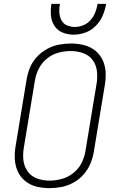

<svg xmlns="http://www.w3.org/2000/svg" viewBox="-20 -969 616 997"><path d="M237 8Q268 8 299.5 2Q331 -4 361 -20.5Q391 -37 413.5 -62.5Q436 -88 449 -118.5Q462 -149 467 -180L524 -525Q530 -559 528.5 -593Q527 -627 513 -657Q499 -687 473.5 -707Q448 -727 415.5 -735Q383 -743 349 -743Q317 -743 285.5 -737Q254 -731 224 -714.5Q194 -698 171 -673Q148 -648 135.5 -617.5Q123 -587 118 -555L61 -210Q55 -176 57 -142Q59 -108 72.5 -78.5Q86 -49 111.5 -28.5Q137 -8 169.5 0Q202 8 237 8ZM237 -31Q204 -31 173 -42Q142 -53 123.5 -79Q105 -105 101.5 -137.5Q98 -170 104 -204L161 -549Q166 -581 181 -611.5Q196 -642 223.5 -664.5Q251 -687 283.5 -695.5Q316 -704 348 -704Q381 -704 412 -693Q443 -682 461.5 -656.5Q480 -631 483.5 -598Q487 -565 481 -531L424 -186Q419 -154 404 -123.5Q389 -93 361.5 -71Q334 -49 301.5 -40Q269 -31 237 -31ZM362 -789Q393 -789 423.5 -800Q454 -811 477.5 -835Q501 -859 513.5 -888.5Q526 -918 531 -949H487Q483 -927 475 -905.5Q467 -884 451 -865.5Q435 -847 413 -838Q391 -829 369 -829Q347 -829 327.5 -837.5Q308 -846 298.5 -865Q289 -884 288 -905.5Q287 -927 291 -949H247Q242 -919 244.5 -889Q247 -859 262.5 -835Q278 -811 305 -800Q332 -789 362 -789Z"/></svg>

Font: Iosevka Sparkle XLtObl
Style: Regular
Weight: 200
Italic angle: -9°
Designer: Belleve Invis
Foundry: Belleve Invis
Version: Version 4.5.0; ttfautohint (v1.8.3)